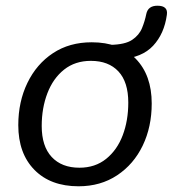

<svg xmlns="http://www.w3.org/2000/svg" viewBox="-20 -643 605 672"><path d="M255 9Q157 9 100.5 -48.5Q44 -106 44 -205Q44 -287 76 -353Q108 -419 165.5 -457Q223 -495 301 -495Q399 -495 455 -437.5Q511 -380 511 -281Q511 -199 479.5 -133.5Q448 -68 390 -29.5Q332 9 255 9ZM258 -56Q313 -56 351.5 -87Q390 -118 409.5 -169.5Q429 -221 429 -284Q429 -356 394.5 -393Q360 -430 298 -430Q243 -430 204.5 -399.5Q166 -369 146 -317Q126 -265 126 -202Q126 -131 161 -93.5Q196 -56 258 -56ZM402 -436 363 -464 366 -486Q418 -487 442.5 -503.5Q467 -520 477 -544.5Q487 -569 492 -594Q498 -623 531 -623Q569 -623 564 -591Q555 -525 516 -483Q477 -441 402 -436Z"/></svg>

Font: Nunito
Style: Italic
Weight: 400
Italic angle: -9°
Designer: Vernon Adams
Foundry: Vernon Adams
Version: Version 3.601; ttfautohint (v1.8.2.53-6de2)